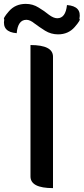

<svg xmlns="http://www.w3.org/2000/svg" viewBox="-60 -969 431 989"><path d="M213 0Q97 0 97 -60V-737Q213 -737 213 -677V0ZM239 -792Q203 -792 172 -811Q142 -830 118 -848Q95 -867 76 -867Q32 -867 26 -798Q-50 -804 -38 -869Q-47 -873 -14 -911Q19 -949 73 -949Q109 -949 139 -930Q169 -912 192 -893Q216 -875 235 -875Q278 -875 285 -943Q362 -937 349 -872Q358 -868 325 -830Q292 -792 239 -792Z"/></svg>

Font: Swei Half Moon CJK SC
Style: Medium
Weight: 500
Version: Version 2.071